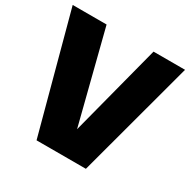

<svg xmlns="http://www.w3.org/2000/svg" viewBox="-171 -895 1040 1050"><g transform="rotate(30 349.0 -370.0)"><path d="M504.5 -740H703.5L504.5 0H193L-6 -740H208L354.5 -163.5Z"/></g></svg>

Font: Encode Sans SemiCondensed Black
Style: Regular
Weight: 900
Width: 4
Designer: Multiple Designers
Foundry: Impallari Type
Version: Version 2.000